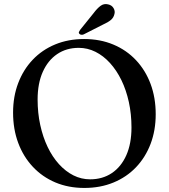

<svg xmlns="http://www.w3.org/2000/svg" viewBox="-20 -909 834 947"><path d="M395 -716.5Q474 -716.5 539 -689.2Q604 -662 650.8 -612.2Q697.5 -562.5 722.8 -494.8Q748 -427 748 -345.5Q748 -266 722.8 -199.5Q697.5 -133 651 -84.2Q604.5 -35.5 539.8 -8.8Q475 18 396 18Q317.5 18 253 -9.2Q188.5 -36.5 141.8 -86.5Q95 -136.5 69.8 -204.2Q44.5 -272 44.5 -353.5Q44.5 -433 69.8 -499.2Q95 -565.5 141.2 -614.2Q187.5 -663 252 -689.8Q316.5 -716.5 395 -716.5ZM628.5 -280.5Q628.5 -346.5 615.5 -405.8Q602.5 -465 578.8 -513.8Q555 -562.5 522.5 -598.2Q490 -634 450.8 -653.5Q411.5 -673 368.5 -673Q307.5 -673 262 -642.2Q216.5 -611.5 191 -554.5Q165.5 -497.5 165.5 -418Q165.5 -352 178.5 -292.5Q191.5 -233 215 -184Q238.5 -135 271 -99.2Q303.5 -63.5 342.2 -44Q381 -24.5 424.5 -24.5Q485.5 -24.5 531.5 -55.2Q577.5 -86 603 -143.2Q628.5 -200.5 628.5 -280.5ZM441.5 -844Q459 -867.5 475.8 -880Q492.5 -892.5 513 -887.5Q531.5 -883.5 540 -869Q548.5 -854.5 544.5 -840Q540.5 -821.5 526.2 -810Q512 -798.5 489.5 -788.5L393 -739.5Q387.5 -737 381.5 -737.5Q375.5 -738 371.5 -742Q367.5 -746.5 369.5 -751.5Q371.5 -756.5 375 -761.5Z"/></svg>

Font: Fraunces 16pt
Style: Regular
Weight: 400
Version: Version 1.000;[b76b70a41]